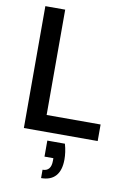

<svg xmlns="http://www.w3.org/2000/svg" viewBox="-103 -762 737 1086"><g transform="rotate(10 266.0 -219.0)"><path d="M67 0V-700H181V-95H491V0ZM212 262V214Q261 214 261 154V139H210V47H311Q318 71 321 93.5Q324 116 324 135Q324 198 295.5 230Q267 262 212 262Z"/></g></svg>

Font: Rethink Sans SemiBold
Style: Regular
Weight: 600
Designer: The Rethink Sans project authors (Hans Thiessen). DM Sans designed by Colophon Foundry.
Foundry: Rethink Communications LLC
Version: Version 1.001